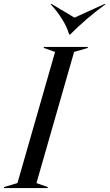

<svg xmlns="http://www.w3.org/2000/svg" viewBox="-73 -949 553 969"><path d="M168 -5V0H-53V-5L15 -25L205 -687L148 -707V-712H370V-707L301 -687L111 -25ZM281 -775H276Q266 -811 241 -851.5Q216 -892 182 -928L187 -929L303 -860L455 -929L460 -928Q363 -857 281 -775Z"/></svg>

Font: Nyght Serif Italic
Style: Regular
Weight: 400
Italic angle: -16°
Designer: Maksym Kobuzan
Version: Version 0.410